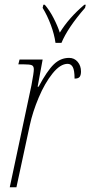

<svg xmlns="http://www.w3.org/2000/svg" viewBox="-20 -786 380 806"><path d="M112 -428Q122 -481 122 -495Q122 -508 114 -512Q106 -516 77 -516H57L62 -536H159L138 -422H142Q178 -489 206 -516Q234 -543 270 -543Q292 -543 306 -526.5Q320 -510 320 -486Q320 -471 314.5 -463.5Q309 -456 293 -456Q293 -491 285.5 -504.5Q278 -518 264 -518Q233 -518 200.5 -477.5Q168 -437 142.5 -376.5Q117 -316 105 -260L49 0H21ZM159 -753 162 -766H168Q188 -743 205 -710Q222 -677 231 -649Q269 -711 334 -766H340L337 -753Q264 -669 238 -606H213Q208 -642 193.5 -681Q179 -720 159 -753Z"/></svg>

Font: Noto Serif CondThin
Style: Italic
Weight: 250
Width: 3
Italic angle: -12°
Designer: Monotype Design Team
Foundry: Monotype Imaging Inc.
Version: Version 1.001